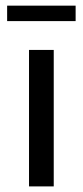

<svg xmlns="http://www.w3.org/2000/svg" viewBox="-20 -666 296 686"><path d="M83.7 -487.6V0H172V-487.6ZM5.5 -645.8V-590.6H250.2V-645.8Z"/></svg>

Font: Montserrat Ace
Style: Regular
Weight: 500
Designer: Julieta Ulanovsky
Foundry: Julieta Ulanovsky
Version: Version 1